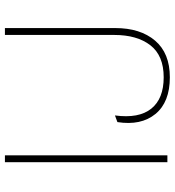

<svg xmlns="http://www.w3.org/2000/svg" viewBox="15 -715 710 780"><g transform="rotate(-90 370.0 -325.0)"><path d="M129 -660V0H101V-660ZM646 -660V-212Q646 -110 595 -50Q544 10 446 10Q345 10 297 -48.5Q249 -107 264 -203L291 -213Q278 -116 318.5 -65.5Q359 -15 446 -15Q534 -15 576 -69Q618 -123 618 -216V-660Z"/></g></svg>

Font: Work Sans ExtraLight
Style: Regular
Weight: 200
Designer: Wei Huang
Foundry: Wei Huang
Version: Version 2.010; ttfautohint (v1.8.3)